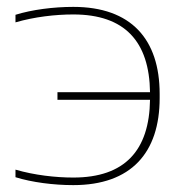

<svg xmlns="http://www.w3.org/2000/svg" viewBox="-20 -529 516 558"><path d="M444 -244V-256C444 -415 361 -509 193 -509C136 -509 73 -501 25 -486V-464C80 -480 141 -487 193 -487C343 -487 414 -408 416 -261H147V-239H416C414 -92 343 -13 193 -13C141 -13 80 -20 25 -36V-14C73 1 136 9 193 9C361 9 444 -85 444 -244Z"/></svg>

Font: LT Wave Thin
Style: Regular
Weight: 100
Designer: Daniel Lyons
Version: Version 2.5 (Glyphs App)